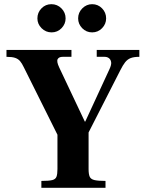

<svg xmlns="http://www.w3.org/2000/svg" viewBox="-20 -899 692 919"><path d="M178 0V-33Q214 -33 230 -37Q246 -41 250.5 -53.5Q255 -66 255 -90V-254L94 -577Q85 -596 76 -606.5Q67 -617 52.5 -622Q38 -627 11 -627V-660H322V-627H280Q262 -627 256 -616Q250 -605 263 -577L386 -317H388L504 -568Q514 -589 512 -601.5Q510 -614 501.5 -620.5Q493 -627 481 -627H443V-660H647V-627Q621 -627 605.5 -621Q590 -615 579 -601Q568 -587 556 -563L404 -265V-90Q404 -65 409.5 -53Q415 -41 432.5 -37Q450 -33 485 -33V0ZM421 -744Q393 -744 373.5 -764Q354 -784 354 -811Q354 -839 374 -859Q394 -879 421 -879Q449 -879 468.5 -859Q488 -839 488 -811Q488 -784 468.5 -764Q449 -744 421 -744ZM227 -744Q199 -744 179 -764Q159 -784 159 -811Q159 -839 178.5 -859Q198 -879 226 -879Q254 -879 274 -859Q294 -839 294 -811Q294 -784 274.5 -764Q255 -744 227 -744Z"/></svg>

Font: Frank Ruhl Libre
Style: Bold
Weight: 700
Designer: Yanek Iontef
Foundry: Fontef
Version: Version 6.004